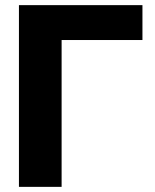

<svg xmlns="http://www.w3.org/2000/svg" viewBox="-20 -727 603 747"><path d="M534.2 -571.3H219.7V0H53.7V-707H534.2Z"/></svg>

Font: Pretendard GOV ExtraBold
Style: Regular
Weight: 800
Designer: Base glyphs from Inter by Rasmus Andersson; Hangeul glyphs from Noto Sans CJK(Source Han Sans) by Jang Soo-young and Kan
Foundry: Kil Hyung-jin
Version: Version 1.309